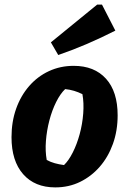

<svg xmlns="http://www.w3.org/2000/svg" viewBox="-20 -801 547 834"><path d="M220 13Q131 13 80.5 -44.5Q30 -102 30 -205Q30 -272 50 -328.5Q70 -385 106.5 -427Q143 -469 192.5 -492Q242 -515 300 -515Q390 -515 440.5 -459Q491 -403 491 -300Q491 -233 470.5 -176Q450 -119 413.5 -77Q377 -35 328 -11Q279 13 220 13ZM258 -84Q278 -103 296 -138.5Q314 -174 326 -218Q338 -262 341.5 -308Q345 -354 338 -392Q320 -401 301.5 -406.5Q283 -412 263 -414Q242 -394 224 -358Q206 -322 194.5 -278Q183 -234 179.5 -189Q176 -144 183 -106Q200 -97 218 -92Q236 -87 258 -84ZM233 -562 201 -617 402 -781H423L481 -668Q420 -637 358.5 -610.5Q297 -584 233 -562Z"/></svg>

Font: Piazzolla Thin Black
Style: Italic
Weight: 900
Italic angle: -11.3°
Version: Version 2.005